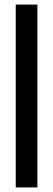

<svg xmlns="http://www.w3.org/2000/svg" viewBox="-20 -680 233 842"><path d="M49 142V-660H144V142Z"/></svg>

Font: Bricolage Grotesque 96pt Medium
Style: Regular
Weight: 500
Designer: Mathieu Triay
Foundry: Atelier Triay
Version: Version 1.001; ttfautohint (v1.8.4.7-5d5b);gftools[0.9.33.de